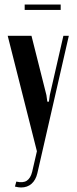

<svg xmlns="http://www.w3.org/2000/svg" viewBox="-20 -653 338 848"><path d="M119 -495 185 -233 189 -204H196L200 -233L260 -495H284L145 112Q138 142 119.5 158.5Q101 175 73 175Q67 175 60.5 174Q54 173 46 171L52 149Q82 156 98.5 145Q115 134 122 106L143 15L14 -495ZM248 -609H89V-633H248Z"/></svg>

Font: Moniqa Extra Bold Narrow Heading
Style: Regular
Weight: 800
Width: 4
Designer: Rajesh Rajput
Foundry: Rajesh Rajput
Version: Version 1.000;December 15, 2022;FontCreator 14.0.0.2794 32-b